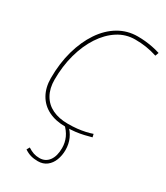

<svg xmlns="http://www.w3.org/2000/svg" viewBox="-189 -622 799 923"><g transform="rotate(30 210.5 -160.0)"><path d="M210 10Q155 10 115.5 -10Q76 -30 54.5 -68Q33 -106 33 -158Q33 -240 52.5 -309.5Q72 -379 107 -431Q142 -483 190 -511.5Q238 -540 295 -540Q317 -540 337 -538Q357 -536 378 -532Q399 -528 421 -521L414 -502Q383 -512 353.5 -516.5Q324 -521 292 -521Q240 -521 196.5 -493Q153 -465 120.5 -415.5Q88 -366 70 -300.5Q52 -235 52 -160Q52 -112 71.5 -77.5Q91 -43 127 -25.5Q163 -8 213 -8Q241 -8 264 -10.5Q287 -13 307.5 -17.5Q328 -22 345 -28L349 -11Q331 -6 310 -1Q289 4 264.5 7Q240 10 210 10ZM103 198 112 182Q129 193 144 198Q159 203 177 203Q210 203 229 177.5Q248 152 248 107Q248 77 236 50.5Q224 24 198 0H221Q242 18 254.5 46Q267 74 267 107Q267 137 257 163Q247 189 227 204.5Q207 220 178 220Q156 220 138.5 215Q121 210 103 198Z"/></g></svg>

Font: Georama ExtraCondensed Thin Thin
Style: Italic
Weight: 250
Italic angle: -9°
Version: Version 1.001